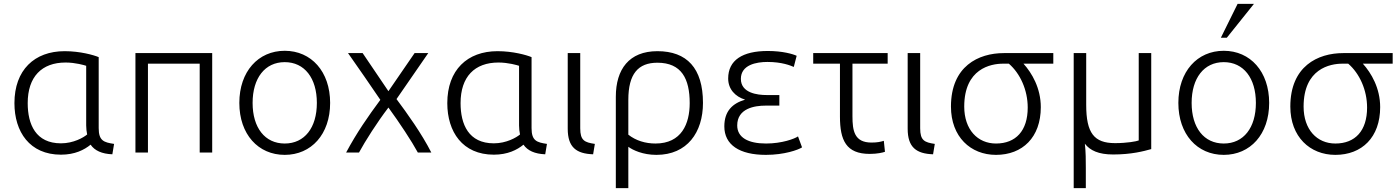

<svg xmlns="http://www.w3.org/2000/svg" viewBox="-20 -793 7279 998"><path d="M297 11C369 11 418 -14 451 -41C472 -10 510 7 564 9L573 -45C520 -53 493 -61 493 -127V-496C467 -507 396 -527 316 -527C159 -527 55 -429 55 -257C55 -108 134 11 297 11ZM321 -468C372 -468 419 -454 428 -451V-141C428 -124 430 -109 433 -94C414 -78 362 -48 297 -48C166 -48 124 -146 124 -257C124 -394 197 -468 321 -468Z M749 0V-462H1018V0H1083V-517H684V0Z M1460 12C1598 12 1696 -95 1696 -258C1696 -421 1598 -529 1460 -529C1322 -529 1224 -421 1224 -258C1224 -95 1322 12 1460 12ZM1460 -470C1563 -470 1627 -387 1627 -258C1627 -129 1563 -47 1460 -47C1357 -47 1293 -129 1293 -258C1293 -387 1357 -470 1460 -470Z M1779 0H1846C1878 -59 1940 -157 1999 -234C2056 -156 2120 -59 2152 0H2222C2171 -100 2097 -203 2041 -278L2206 -517H2135L1999 -319L1865 -517H1789C1846 -436 1902 -355 1957 -274C1894 -189 1834 -103 1779 0Z M2547 11C2619 11 2668 -14 2701 -41C2722 -10 2760 7 2814 9L2823 -45C2770 -53 2743 -61 2743 -127V-496C2717 -507 2646 -527 2566 -527C2409 -527 2305 -429 2305 -257C2305 -108 2384 11 2547 11ZM2571 -468C2622 -468 2669 -454 2678 -451V-141C2678 -124 2680 -109 2683 -94C2664 -78 2612 -48 2547 -48C2416 -48 2374 -146 2374 -257C2374 -394 2447 -468 2571 -468Z M2931 -124C2931 -27 2976 6 3063 9L3072 -45C3019 -53 2996 -62 2996 -126V-517H2931Z M3246 185V-30C3269 -13 3321 12 3392 12C3552 12 3634 -105 3634 -258C3634 -439 3550 -527 3397 -527C3250 -527 3181 -433 3181 -290V185ZM3246 -93V-274C3246 -409 3297 -467 3397 -467C3523 -467 3565 -383 3565 -257C3565 -150 3523 -47 3387 -47C3335 -47 3285 -62 3246 -93Z M3745 -136C3745 -40 3824 12 3961 12C4057 12 4129 -14 4149 -27L4128 -84C4111 -72 4045 -47 3962 -47C3869 -47 3812 -78 3812 -141C3812 -230 3903 -244 3959 -244H4031V-299H3964C3918 -299 3831 -309 3831 -383C3831 -456 3911 -471 3969 -471C4045 -471 4090 -452 4106 -445L4121 -503C4102 -512 4048 -528 3971 -528C3839 -528 3765 -480 3765 -385C3765 -330 3801 -291 3853 -275C3788 -256 3745 -216 3745 -136Z M4207 -517V-462H4346V-187C4346 -64 4378 7 4501 7C4540 7 4569 0 4580 -4L4574 -61C4557 -56 4541 -52 4510 -52C4421 -52 4411 -113 4411 -189V-462H4594V-517Z M4698 -124C4698 -27 4743 6 4830 9L4839 -45C4786 -53 4763 -62 4763 -126V-517H4698Z M5157 12C5295 12 5390 -79 5390 -236C5390 -335 5344 -413 5300 -462H5455V-517H5198C5066 -517 4923 -449 4923 -239C4923 -82 5025 12 5157 12ZM5193 -462H5224C5283 -411 5322 -325 5322 -234C5322 -113 5260 -47 5157 -47C5062 -47 4992 -119 4992 -239C4992 -436 5130 -462 5193 -462Z M5561 -517V185H5624V79C5624 42 5624 -3 5619 -46C5646 -11 5690 10 5766 10C5861 10 5925 -7 5964 -18V-517H5899V-63C5887 -58 5837 -49 5776 -49C5667 -49 5626 -101 5626 -248V-517Z M6341 12C6479 12 6577 -95 6577 -258C6577 -421 6479 -529 6341 -529C6203 -529 6105 -421 6105 -258C6105 -95 6203 12 6341 12ZM6341 -470C6444 -470 6508 -387 6508 -258C6508 -129 6444 -47 6341 -47C6238 -47 6174 -129 6174 -258C6174 -387 6238 -470 6341 -470ZM6357 -597 6498 -773H6413L6326 -597Z M6921 12C7059 12 7154 -79 7154 -236C7154 -335 7108 -413 7064 -462H7219V-517H6962C6830 -517 6687 -449 6687 -239C6687 -82 6789 12 6921 12ZM6957 -462H6988C7047 -411 7086 -325 7086 -234C7086 -113 7024 -47 6921 -47C6826 -47 6756 -119 6756 -239C6756 -436 6894 -462 6957 -462Z"/></svg>

Font: Repo Light
Style: Regular
Weight: 300
Designer: Stefan Peev
Foundry: Context Ltd
Version: Version 001.502